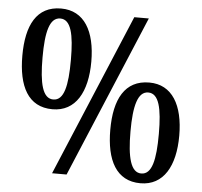

<svg xmlns="http://www.w3.org/2000/svg" viewBox="-52 -778 885 843"><g transform="rotate(5 390.5 -357.0)"><path d="M184 -280C286 -280 336 -369 336 -503C336 -637 286 -724 184 -724C76 -724 32 -637 32 -503C32 -369 76 -280 184 -280ZM207 0H271L571 -714H507ZM184 -323C137 -323 121 -388 121 -503C121 -616 137 -680 184 -680C231 -680 246 -616 246 -503C246 -388 231 -323 184 -323ZM597 10C699 10 749 -79 749 -213C749 -347 699 -434 598 -434C490 -434 445 -347 445 -213C445 -79 490 10 597 10ZM597 -33C551 -33 534 -98 534 -213C534 -326 551 -390 597 -390C644 -390 659 -326 659 -213C659 -98 644 -33 597 -33Z"/></g></svg>

Font: Noto Serif Tamil Condensed SemiBold
Style: Regular
Weight: 600
Width: 3
Designer: Indian Type Foundry, Tom Grace, and the Monotype Design Team
Foundry: Monotype Imaging Inc.
Version: Version 2.004